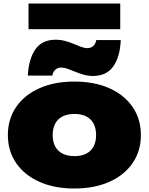

<svg xmlns="http://www.w3.org/2000/svg" viewBox="-20 -1059 850 1097"><path d="M405 18Q291 18 205.5 -20Q120 -58 72.5 -127Q25 -196 25 -287Q25 -379 72.5 -448Q120 -517 205.5 -555Q291 -593 405 -593Q519 -593 604.5 -555Q690 -517 737.5 -448Q785 -379 785 -287Q785 -196 737.5 -127Q690 -58 604.5 -20Q519 18 405 18ZM405 -167Q445 -167 472.5 -181Q500 -195 514.5 -222Q529 -249 529 -287Q529 -326 514.5 -353Q500 -380 472.5 -394Q445 -408 405 -408Q366 -408 338 -394Q310 -380 295.5 -353Q281 -326 281 -288Q281 -249 295.5 -222Q310 -195 338 -181Q366 -167 405 -167ZM139 -627Q144 -722 182 -777Q220 -832 298 -832Q326 -832 352 -825Q378 -818 400.5 -808.5Q423 -799 443 -791.5Q463 -784 479 -784Q499 -784 512.5 -796Q526 -808 530 -830H670Q666 -735 627.5 -680Q589 -625 511 -625Q483 -625 457 -632.5Q431 -640 408.5 -649.5Q386 -659 366 -666Q346 -673 330 -673Q310 -673 296.5 -661Q283 -649 279 -627ZM143 -892V-1039H667V-892Z"/></svg>

Font: Unbounded Black
Style: Regular
Weight: 900
Designer: Luke Prowse, Jean-Baptiste Morizot, Fátima Lázaro, Florian Runge
Foundry: NaN
Version: Version 1.701;gftools[0.9.28.dev5+ged2979d]